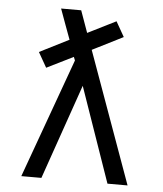

<svg xmlns="http://www.w3.org/2000/svg" viewBox="-53 -781 705 828"><g transform="rotate(5 300.0 -367.5)"><path d="M70 0 257 -517 251 -532 136 -475 99 -540 226 -604Q214 -636 202 -669Q190 -702 178 -735H265L299 -640L421 -701L458 -636L325 -569L530 0H443L300 -411L157 0Z"/></g></svg>

Font: Iosevka Fixed Extended
Style: Regular
Weight: 400
Width: 7
Monospace: yes
Designer: Belleve Invis
Foundry: Belleve Invis
Version: Version 24.1.1; ttfautohint (v1.8.4)